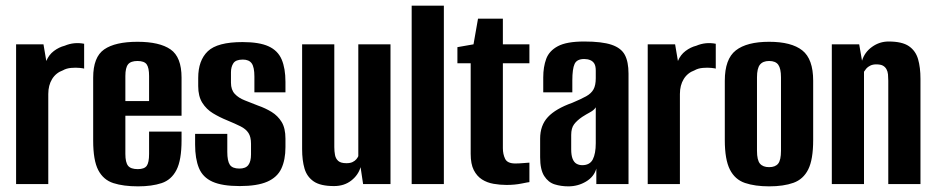

<svg xmlns="http://www.w3.org/2000/svg" viewBox="-20 -652 3310 680"><path d="M37 0V-495H134L144 -436Q153 -458 171 -471.5Q189 -485 209 -490Q242 -504 278 -497V-409Q276 -410 262.5 -411.5Q249 -413 232 -411.5Q215 -410 203 -403Q178 -394 164.5 -372Q151 -350 151 -319V0Z M469 8Q417 8 381.5 -3.5Q346 -15 328 -49.5Q310 -84 310 -154V-377Q310 -450 349 -477Q388 -504 467 -504Q545 -504 584 -477Q623 -450 623 -377V-242H424V-107Q424 -77 433.5 -65Q443 -53 468 -53Q491 -53 499.5 -64.5Q508 -76 508 -107V-186H623V-155Q623 -85 605 -50Q587 -15 552.5 -3.5Q518 8 469 8ZM424 -294H508V-383Q508 -412 499.5 -424Q491 -436 467 -436Q443 -436 433.5 -424Q424 -412 424 -383Z M829 7Q767 7 732.5 -8.5Q698 -24 684.5 -57Q671 -90 671 -140V-178H785V-114Q785 -82 794 -68.5Q803 -55 828 -55Q850 -55 859.5 -67.5Q869 -80 869 -105V-143Q869 -167 860 -181Q851 -195 832 -204.5Q813 -214 784 -226Q757 -237 734 -251Q711 -265 696.5 -288Q682 -311 682 -347V-376Q682 -438 716 -470.5Q750 -503 839 -503Q898 -503 931 -488Q964 -473 977.5 -441.5Q991 -410 991 -362V-325H881V-381Q881 -414 871.5 -427.5Q862 -441 840 -441Q815 -441 806.5 -428Q798 -415 798 -396V-359Q798 -334 811.5 -319.5Q825 -305 847 -296.5Q869 -288 894 -278Q920 -269 942 -255.5Q964 -242 977.5 -220Q991 -198 991 -161V-131Q991 -86 976.5 -55Q962 -24 926.5 -8.5Q891 7 829 7Z M1163 7Q1115 7 1091 -9.5Q1067 -26 1058.5 -55Q1050 -84 1050 -124V-495H1164V-131Q1164 -116 1166.5 -103Q1169 -90 1178 -82Q1187 -74 1207 -74Q1220 -74 1228.5 -78Q1237 -82 1242 -88Q1247 -94 1249 -99V-495H1363V0H1266L1257 -60Q1249 -32 1224 -12.5Q1199 7 1163 7Z M1438 0V-632H1552V0Z M1774 3Q1751 3 1728 -1Q1705 -5 1687 -16.5Q1669 -28 1658 -49.5Q1647 -71 1647 -107V-428H1600V-485L1657 -495L1673 -586H1761V-495H1855V-428H1761V-127Q1761 -106 1769 -89.5Q1777 -73 1805 -73Q1818 -73 1835 -74.5Q1852 -76 1855 -76V-7Q1852 -7 1827.5 -2Q1803 3 1774 3Z M1993 8Q1967 8 1944.5 1Q1922 -6 1907.5 -28.5Q1893 -51 1893 -95V-161Q1893 -208 1920.5 -237.5Q1948 -267 2007 -288Q2038 -301 2056 -311Q2074 -321 2082 -335.5Q2090 -350 2090 -375V-402Q2090 -418 2085 -426.5Q2080 -435 2070.5 -439Q2061 -443 2049 -443Q2023 -443 2015 -425.5Q2007 -408 2007 -367V-325H1904V-378Q1904 -415 1914.5 -443.5Q1925 -472 1956 -488.5Q1987 -505 2049 -505Q2112 -505 2146 -493.5Q2180 -482 2193 -457.5Q2206 -433 2206 -391V0H2092V-55Q2084 -26 2055.5 -9Q2027 8 1993 8ZM2042 -67Q2069 -67 2079.5 -87.5Q2090 -108 2090 -145V-272Q2084 -262 2070 -254.5Q2056 -247 2042 -238Q2023 -225 2013 -211.5Q2003 -198 2003 -174V-123Q2003 -102 2008 -89.5Q2013 -77 2022 -72Q2031 -67 2042 -67Z M2274 0V-495H2371L2381 -436Q2390 -458 2408 -471.5Q2426 -485 2446 -490Q2479 -504 2515 -497V-409Q2513 -410 2499.5 -411.5Q2486 -413 2469 -411.5Q2452 -410 2440 -403Q2415 -394 2401.5 -372Q2388 -350 2388 -319V0Z M2704 8Q2654 8 2618.5 -4Q2583 -16 2565 -51.5Q2547 -87 2547 -156V-366Q2547 -443 2586 -473.5Q2625 -504 2704 -504Q2783 -504 2821.5 -473.5Q2860 -443 2860 -366V-156Q2860 -87 2842.5 -52Q2825 -17 2790 -4.5Q2755 8 2704 8ZM2704 -60Q2726 -60 2736 -72.5Q2746 -85 2746 -118V-378Q2746 -409 2736.5 -422.5Q2727 -436 2704 -436Q2682 -436 2671.5 -423Q2661 -410 2661 -378V-118Q2661 -85 2671.5 -72.5Q2682 -60 2704 -60Z M2926 0V-495H3023L3033 -437Q3042 -467 3068.5 -486Q3095 -505 3127 -505Q3175 -505 3199 -488.5Q3223 -472 3231.5 -442.5Q3240 -413 3240 -373V0H3126V-366Q3126 -378 3125 -388.5Q3124 -399 3119.5 -407Q3115 -415 3107 -419.5Q3099 -424 3083 -424Q3071 -424 3062 -419.5Q3053 -415 3048 -409Q3043 -403 3040 -398V0Z"/></svg>

Font: Alumni Sans Thin
Style: Bold
Weight: 700
Version: Version 1.018